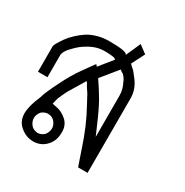

<svg xmlns="http://www.w3.org/2000/svg" viewBox="-139 -692 775 805"><g transform="rotate(30 249.0 -289.5)"><path d="M125 -40Q144 -40 158.2 -54.2Q169.9 -68.8 169.9 -87.9Q169.9 -102.1 157.2 -118.2Q144.5 -131.8 125 -131.8Q109.9 -131.8 95.2 -120.1Q82 -104 82 -87.9Q82 -69.3 94.2 -55.2Q103 -43 125 -40ZM253.9 -467.8Q253.9 -478 199.2 -478Q180.2 -478 161.4 -472.7Q142.6 -467.3 124 -456.1Q98.6 -442.4 76.2 -418.9Q45.9 -390.1 45.9 -368.2V-263.2H0V-386.2Q0 -395.5 25.9 -433.1Q39.6 -451.7 56.6 -467.5Q73.7 -483.4 94.2 -497.1Q115.2 -509.8 140.6 -516.8Q166 -523.9 196.8 -523.9Q283.2 -523.9 283.2 -507.8L314.9 -579.1L353 -550.8L320.8 -487.8L333 -476.1Q342.3 -470.2 360.8 -444.8Q392.1 -406.2 392.1 -360.8V0H346.2L320.8 -74.2Q289.6 -170.4 246.1 -248L225.1 -287.1L208 -313Q206.5 -316.9 204.1 -320.8Q201.7 -324.7 199.7 -327.1Q197.8 -329.6 195.8 -331.1L189.9 -320.8L148.9 -252.9Q145 -246.1 139.9 -234.9Q134.8 -223.6 127.9 -208L120.1 -178.2L145 -172.9Q168.5 -168.5 192.9 -147Q202.6 -137.7 208.3 -124.5Q213.9 -111.3 213.9 -94.2Q213.9 -73.7 208.7 -57.9Q203.6 -42 190.9 -27.8Q166 0 127.9 0Q91.8 0 63 -25.9Q38.1 -47.9 38.1 -85Q38.1 -102.1 43.7 -123.8Q49.3 -145.5 62 -174.8Q66.4 -191.4 76.9 -214.8Q87.4 -238.3 103 -269Q113.8 -291 127 -313.7Q140.1 -336.4 157.2 -359.9L189.9 -405.8L195.8 -413.1L203.1 -404.8L216.8 -421.9ZM280.8 -289.1Q285.2 -281.2 290.3 -271.2Q295.4 -261.2 300.8 -250.2Q306.2 -239.3 311.3 -227.8Q316.4 -216.3 320.8 -206.1L346.2 -147.9V-347.2Q346.2 -362.8 342.3 -377.2Q338.4 -391.6 331.1 -405.8Q328.6 -412.6 324.2 -419.4Q319.8 -426.3 313 -433.1L301.8 -439.9L295.9 -444.8L231.9 -366.2Q244.6 -347.7 256.8 -328.6Q269 -309.6 280.8 -289.1Z"/></g></svg>

Font: Defago Noto Sans
Style: Regular
Weight: 400
Designer: John M. Durdin
Foundry: Lao IT Dev Co., Ltd.
Version: Version 1.000 2007 initial release